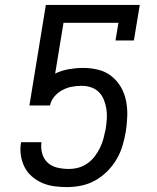

<svg xmlns="http://www.w3.org/2000/svg" viewBox="-20 -755 640 783"><path d="M253 8Q227 8 201 4.5Q175 1 152 -9Q129 -19 110 -35.5Q91 -52 80 -74Q69 -96 65 -122Q61 -148 66 -175H149Q146 -151 152 -129Q158 -107 174 -92Q190 -77 213 -71.5Q236 -66 260 -66Q280 -66 299 -71Q318 -76 335.5 -88Q353 -100 366 -117Q379 -134 388 -152.5Q397 -171 402 -190Q407 -209 411 -229Q414 -249 415.5 -269.5Q417 -290 414 -309.5Q411 -329 404 -347Q397 -365 384 -378.5Q371 -392 352.5 -398.5Q334 -405 313 -405Q294 -405 274 -401.5Q254 -398 235 -388Q216 -378 202 -361.5Q188 -345 184 -325H100L167 -735H550L526 -590H451L463 -662H239L205 -455Q232 -468 261.5 -473Q291 -478 319 -478Q351 -478 381 -470.5Q411 -463 434.5 -444.5Q458 -426 473 -400Q488 -374 494 -344Q500 -314 499 -282Q498 -250 493 -218Q488 -189 479.5 -160.5Q471 -132 455.5 -105.5Q440 -79 417.5 -56.5Q395 -34 368 -19Q341 -4 311.5 2Q282 8 253 8Z"/></svg>

Font: Iosevka HT Extended
Style: Italic
Weight: 400
Width: 7
Italic angle: -9°
Monospace: yes
Designer: Belleve Invis
Foundry: Belleve Invis
Version: Version 32.3.0; ttfautohint (v1.8.4)